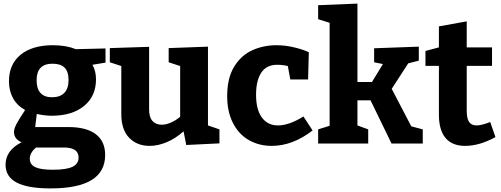

<svg xmlns="http://www.w3.org/2000/svg" viewBox="-20 -800 2792 1070"><path d="M568 -451 495 -439Q515 -405 515 -358Q515 -264 448.5 -209.5Q382 -155 268 -155Q230 -155 185 -165L176 -92H360Q461 -92 513.5 -52.5Q566 -13 566 64Q566 250 262 250Q135 250 73 217.5Q11 185 11 118Q11 38 100 -7Q58 -26 58 -64Q58 -82 71 -107.5Q84 -133 120 -187Q76 -211 53 -252Q30 -293 30 -347Q30 -442 95 -495Q160 -548 275 -548Q348 -548 403 -526L568 -530ZM362 -354Q362 -401 340 -423Q318 -445 273 -445Q184 -445 184 -353Q184 -306 205.5 -282Q227 -258 270 -258Q315 -258 338.5 -282.5Q362 -307 362 -354ZM336 22H181Q146 51 146 85Q146 117 176.5 131.5Q207 146 274 146Q350 146 384 129.5Q418 113 418 78Q418 22 336 22Z M1203 -79V-1L1018 8L1003 -68Q958 -28 909 -7.5Q860 13 814 13Q743 13 699.5 -32.5Q656 -78 656 -164V-432L592 -453V-532L811 -539V-189Q811 -147 829.5 -126Q848 -105 881 -105Q904 -105 930.5 -116Q957 -127 984 -149V-432L920 -453V-532L1139 -540V-101Z M1722 -73Q1611 13 1494 13Q1423 13 1366.5 -19.5Q1310 -52 1278 -115Q1246 -178 1246 -264Q1246 -365 1285 -428.5Q1324 -492 1386 -520Q1448 -548 1521 -548Q1568 -548 1617.5 -536.5Q1667 -525 1701 -509L1697 -357H1598L1584 -432Q1554 -439 1525 -439Q1465 -439 1436 -395Q1407 -351 1407 -272Q1407 -189 1439.5 -145Q1472 -101 1529 -101Q1591 -101 1671 -151Z M2272 -96 2336 -79V0H2162L2045 -241H1972V-101L2032 -79V0H1753V-79L1817 -99V-673L1753 -693V-771L1972 -780V-343H2053L2114 -443L2065 -453V-531L2314 -540V-462L2255 -447L2163 -305Z M2741 -36Q2652 13 2572 13Q2500 13 2463 -31Q2426 -75 2426 -161V-433H2351V-516L2426 -536V-653L2581 -681V-536H2722V-433H2581V-182Q2581 -139 2594.5 -120Q2608 -101 2636 -101Q2663 -101 2712 -120Z"/></svg>

Font: Bitter Pro OGT
Style: Bold
Weight: 700
Designer: Sol Matas, and Bitter project Authors
Foundry: Sol Matas
Version: Version 2.110